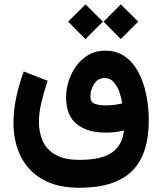

<svg xmlns="http://www.w3.org/2000/svg" viewBox="-20 -656 752 891"><path d="M540.5 -635.7 621.6 -555.7 540.5 -474.6 460.4 -555.7ZM376.5 -635.7 457.5 -555.7 376.5 -474.6 296.4 -555.7ZM349.1 215.3Q244.1 215.3 176 175.5Q107.9 135.7 75.2 67.4Q42.5 -1 42.5 -85.9Q42.5 -142.6 55.2 -203.4Q67.9 -264.2 90.3 -324.2L201.2 -281.2Q184.1 -231 172.4 -182.1Q160.6 -133.3 160.6 -89.8Q160.6 -42 178.2 -2Q195.8 38.1 237.1 62Q278.3 85.9 349.1 85.9Q451.7 85.9 500.2 51.3Q548.8 16.6 555.2 -50.3Q536.1 -45.9 515.4 -43.2Q494.6 -40.5 471.7 -40.5Q384.8 -40.5 335.7 -80.6Q286.6 -120.6 286.6 -204.6Q286.6 -240.7 298.3 -278.6Q310.1 -316.4 333 -348.6Q356 -380.9 389.6 -400.9Q423.3 -420.9 467.3 -420.9Q522 -420.9 560.5 -393.3Q599.1 -365.7 623.3 -319.1Q647.5 -272.5 658.9 -215.1Q670.4 -157.7 670.4 -98.1Q670.4 62 591.6 138.7Q512.7 215.3 349.1 215.3ZM469.2 -167Q510.3 -167 547.4 -176.3Q543.5 -201.7 533.9 -229Q524.4 -256.3 507.8 -275.1Q491.2 -293.9 466.3 -293.9Q433.6 -293.9 416.5 -266.1Q399.4 -238.3 399.4 -209.5Q399.4 -182.1 419.2 -174.6Q439 -167 469.2 -167Z"/></svg>

Font: Vazirmatn FD NL
Style: Bold
Weight: 700
Designer: Saber Rastikerdar
Foundry: Saber Rastikerdar
Version: Version 33.003